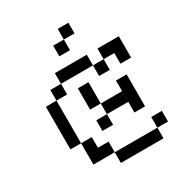

<svg xmlns="http://www.w3.org/2000/svg" viewBox="-212 -1061 1115 1200"><g transform="rotate(-30 346.0 -461.5)"><path d="M76.9 -538.5H153.8V-461.5H76.9ZM76.9 -461.5H153.8V-384.6H76.9ZM76.9 -384.6H153.8V-307.7H76.9ZM76.9 -307.7H153.8V-230.8H76.9ZM153.8 -230.8H230.8V-153.8H153.8ZM153.8 -153.8H230.8V-76.9H153.8ZM230.8 -153.8H307.7V-76.9H230.8ZM307.7 -76.9H384.6V0H307.7ZM384.6 -76.9H461.5V0H384.6ZM461.5 -76.9H538.5V0H461.5ZM538.5 -76.9H615.4V0H538.5ZM615.4 -153.8H692.3V-76.9H615.4ZM153.8 -615.4H230.8V-538.5H153.8ZM230.8 -692.3H307.7V-615.4H230.8ZM307.7 -692.3H384.6V-615.4H307.7ZM384.6 -692.3H461.5V-615.4H384.6ZM461.5 -615.4H538.5V-538.5H461.5ZM538.5 -692.3H615.4V-615.4H538.5ZM615.4 -692.3H692.3V-615.4H615.4ZM615.4 -615.4H692.3V-538.5H615.4ZM307.7 -538.5H384.6V-461.5H307.7ZM307.7 -461.5H384.6V-384.6H307.7ZM384.6 -384.6H461.5V-307.7H384.6ZM307.7 -307.7H384.6V-230.8H307.7ZM461.5 -384.6H538.5V-307.7H461.5ZM538.5 -461.5H615.4V-384.6H538.5ZM538.5 -384.6H615.4V-307.7H538.5ZM538.5 -307.7H615.4V-230.8H538.5ZM307.7 -846.2H384.6V-769.2H307.7ZM384.6 -923.1H461.5V-846.2H384.6Z"/></g></svg>

Font: Jacquarda Bastarda 9
Style: Regular
Weight: 400
Designer: Sarah Cadigan-Fried
Version: Version 1.000; ttfautohint (v1.8.4.7-5d5b)